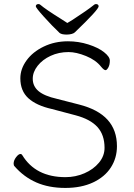

<svg xmlns="http://www.w3.org/2000/svg" viewBox="-20 -911 657 944"><path d="M336 -813Q410 -861 442 -887Q446 -891 452 -891Q458 -891 461.5 -888Q465 -885 465 -880Q465 -864 348 -752Q343 -747 332 -744Q321 -741 308 -741Q283 -741 273 -749Q235 -785 195.5 -829Q156 -873 156 -880Q156 -885 159.5 -888Q163 -891 169 -891Q175 -891 179 -887Q203 -866 280 -818L311 -798Q333 -812 336 -813ZM81 -154Q86 -154 89 -149Q155 -40 302 -40Q351 -40 395 -59Q439 -78 466.5 -111Q494 -144 494 -184Q494 -248 459 -286.5Q424 -325 352 -344L235 -375Q159 -392 119.5 -428Q80 -464 80 -526Q80 -572 110.5 -614Q141 -656 195 -682Q249 -708 314 -708Q366 -708 414.5 -692.5Q463 -677 491.5 -654.5Q520 -632 520 -613Q520 -592 512.5 -579Q505 -566 499 -566Q491 -566 477 -583Q451 -616 403 -635.5Q355 -655 317 -655Q269 -655 229 -636.5Q189 -618 165 -587.5Q141 -557 141 -524Q141 -487 169.5 -463Q198 -439 260 -425L369 -397Q463 -373 509 -322Q555 -271 555 -192Q555 -134 525 -87.5Q495 -41 437.5 -14Q380 13 301 13Q220 13 158.5 -14Q97 -41 51 -94Q47 -98 47 -107Q47 -122 59 -138Q71 -154 81 -154Z"/></svg>

Font: JyunsaiKaai Light
Style: Regular
Weight: 300
Designer: Fontworks Inc.
Version: Version 0.030;April 7, 2024;FontCreator 14.0.0.2901 64-bit